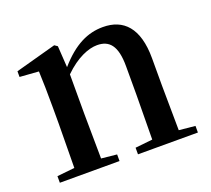

<svg xmlns="http://www.w3.org/2000/svg" viewBox="-98 -668 870 792"><g transform="rotate(-20 337.0 -271.5)"><path d="M456 0H644V-29L573 -36L571 -232V-353C571 -486 514 -543 424 -543C358 -543 296 -515 229 -438L223 -532L210 -541L31 -492V-467L114 -461C116 -412 117 -368 117 -301V-232L115 -37L38 -29V0H300V-29L232 -36L230 -232V-406C286 -461 339 -481 376 -481C429 -481 459 -449 459 -359V-232L457 -37L381 -29V0Z"/></g></svg>

Font: GenKiMin2 TW SB
Style: Regular
Weight: 600
Version: Version 2.100;PS 2.1;hotconv 16.6.51;makeotf.lib2.5.65220 DE